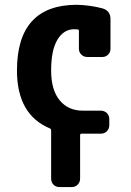

<svg xmlns="http://www.w3.org/2000/svg" viewBox="-20 -550 540 790"><path d="M401.4 -515.6Q435.5 -505.9 434.6 -469.7V-349.6Q434.6 -335 424.8 -325.2Q415 -315.4 400.4 -315.4H339.8Q325.2 -315.4 314.9 -325.2Q304.7 -335 304.7 -349.6V-422.9Q304.7 -428.7 299.8 -428.7Q294.9 -429.7 285.2 -429.7Q242.2 -429.7 216.3 -386.7Q190.4 -343.8 190.4 -259.8Q190.4 -179.7 225.6 -137.2Q260.7 -94.7 320.3 -94.7H394.5Q409.2 -94.7 419.4 -85Q429.7 -75.2 429.7 -59.6V-35.2Q429.7 -20.5 419.9 -10.3Q410.2 0 394.5 0H315.4Q310.5 0 309.6 4.9V184.6Q309.6 199.2 299.8 209.5Q290 219.7 275.4 219.7H224.6Q210 219.7 200.2 210Q190.4 200.2 190.4 184.6V-13.7Q190.4 -19.5 185.5 -21.5Q49.8 -78.1 49.8 -259.8Q49.8 -529.3 294.9 -530.3Q348.6 -529.3 401.4 -515.6Z"/></svg>

Font: Rounded-L Mgen+ 1mn bold
Style: Bold
Weight: 700
Designer: [Source Han Sans]
Ryoko NISHIZUKA  (kana & ideographs); Paul D. Hunt (Latin, Greek & Cyrillic); Wenlong ZHANG  (bopomofo
Version: Version 1.059.20150602